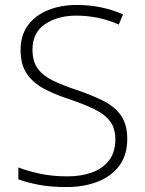

<svg xmlns="http://www.w3.org/2000/svg" viewBox="-20 -744 585 774"><path d="M493 -184Q493 -119 461 -76Q429 -33 373.5 -11.5Q318 10 249 10Q183 10 136.5 1Q90 -8 54 -21V-69Q93 -54 142.5 -43.5Q192 -33 252 -33Q307 -33 351 -49Q395 -65 420 -98Q445 -131 445 -182Q445 -226 424 -254.5Q403 -283 361 -303.5Q319 -324 257 -345Q198 -364 154.5 -388Q111 -412 87 -448.5Q63 -485 63 -543Q63 -602 93 -642.5Q123 -683 174.5 -703.5Q226 -724 290 -724Q390 -724 476 -686L459 -645Q416 -664 373 -672.5Q330 -681 288 -681Q213 -681 162 -647Q111 -613 111 -544Q111 -496 132.5 -467Q154 -438 193.5 -419Q233 -400 287 -382Q350 -361 396.5 -337.5Q443 -314 468 -278Q493 -242 493 -184Z"/></svg>

Font: Noto Kufi Arabic ExtraLight
Style: Regular
Weight: 200
Designer: Monotype Design Team, David Williams, Khaled Hosny
Foundry: Google LLC
Version: Version 2.109; ttfautohint (v1.8.4.7-5d5b)